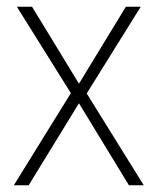

<svg xmlns="http://www.w3.org/2000/svg" viewBox="-20 -549 469 569"><path d="M190 -273 21 0H65L214 -243L362 0H406L237 -272L397 -529H353L214 -301L75 -529H30Z"/></svg>

Font: Noto Sans Thai Looped SemiCondensed ExtraLight
Style: Regular
Weight: 200
Width: 4
Designer: Sasikarn Vongin, Ben Mitchell
Foundry: The Fontpad Ltd
Version: Version 1.001